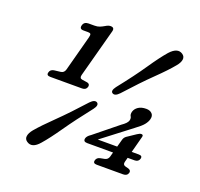

<svg xmlns="http://www.w3.org/2000/svg" viewBox="-127 -857 1059 1018"><g transform="rotate(20 402.0 -348.0)"><path d="M201.5 -645Q178 -645 184 -667.5Q190 -689 214.5 -689H247.5Q265 -689 277.2 -694Q289.5 -699 303 -707Q317.5 -716 329.5 -716Q353 -716 347 -693L273.5 -419.5Q268.5 -400 285 -397.5L315 -393Q331.5 -389 327.5 -372.5Q322 -353.5 300 -353.5H120.5Q97.5 -353.5 103 -372.5Q107 -389.5 127 -393L164.5 -397.5Q182.5 -400 188 -419.5L241.5 -620Q245.5 -635 242.5 -640Q239.5 -645 228 -645ZM592 -169Q595.5 -184 608 -192.5L656.5 -225Q669.5 -234 678.5 -234Q691 -234 687 -220L662.5 -127.5H702.5Q724 -127.5 719.5 -110Q714 -90.5 692 -90.5H653L646.5 -66Q641.5 -48 657.5 -43.5L675 -39Q692 -33.5 688.5 -19Q683 0 660.5 0H511.5Q488.5 0 494 -19Q498 -35 517.5 -39L540.5 -43.5Q559 -47 564 -66L570.5 -90.5H424.5Q400.5 -90.5 406 -111.5Q407.5 -117 412.8 -123.5Q418 -130 430 -138L561 -244Q575 -253.5 583.8 -262.5Q592.5 -271.5 595 -280Q598.5 -294 592.8 -303Q587 -312 591 -328Q596 -345.5 613 -357Q630 -368.5 657.5 -368.5Q679 -368.5 690.5 -356.2Q702 -344 696 -323Q692 -308 679.2 -292Q666.5 -276 633.5 -252L471 -127.5H580.5ZM499.5 -399Q476 -374.5 460.5 -385Q446.5 -394.5 466.5 -421.5Q540 -514 585.2 -580.8Q630.5 -647.5 663.5 -685.5Q703.5 -730 736 -708Q752 -697 749.2 -679Q746.5 -661 729 -640.5Q698 -602.5 638.5 -544.8Q579 -487 499.5 -399ZM361 -296.5Q384.5 -321 400 -311Q414.5 -300 394.5 -273.5Q323.5 -183.5 276.5 -115.8Q229.5 -48 196.5 -10.5Q157.5 35.5 124 12Q108.5 1.5 111 -16.5Q113.5 -34.5 131 -55.5Q162.5 -93 223.5 -152.2Q284.5 -211.5 361 -296.5Z"/></g></svg>

Font: Fraunces 9pt SuperSoft
Style: Italic
Weight: 400
Italic angle: -16°
Version: Version 1.000;[b76b70a41]